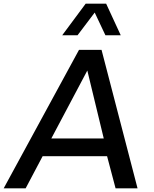

<svg xmlns="http://www.w3.org/2000/svg" viewBox="-57 -1020 835 1040"><path d="M363 -829H280L407 -1000H518L597 -829H514L456 -952ZM523 -174H174L82 0H-37L371 -750H493L688 0H569ZM505 -270 416 -638 221 -270Z"/></svg>

Font: Oakes Grotesk Medium
Style: Italic
Weight: 500
Italic angle: -8°
Designer: Samuel Oakes
Foundry: Samuel Oakes
Version: Version 1.000;PS 001.000;hotconv 1.0.88;makeotf.lib2.5.64775